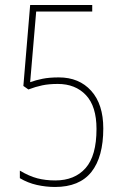

<svg xmlns="http://www.w3.org/2000/svg" viewBox="-20 -734 493 764"><path d="M199 10Q163 10 127 2Q91 -6 59 -25V-55Q96 -33 128.5 -24.5Q161 -16 200 -16Q277 -16 320.5 -65Q364 -114 364 -221Q364 -311 322 -355.5Q280 -400 210 -400Q175 -400 148.5 -394.5Q122 -389 93 -378L73 -392L100 -714H347V-688H124L100 -407Q122 -415 149 -420.5Q176 -426 214 -426Q295 -426 343 -372.5Q391 -319 391 -223Q391 -109 343.5 -49.5Q296 10 199 10Z"/></svg>

Font: Noto Sans Devanagari UI Condensed Thin
Style: Regular
Weight: 100
Width: 3
Designer: Jelle Bosma - Monotype Design Team
Foundry: Monotype Imaging Inc.
Version: Version 2.004; ttfautohint (v1.8.4.7-5d5b)